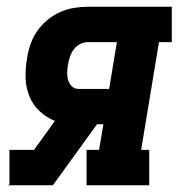

<svg xmlns="http://www.w3.org/2000/svg" viewBox="-20 -550 540 570"><path d="M5 0 8 -4V-105H81L143 -191Q118 -201 98 -219.5Q78 -238 67.5 -263.5Q57 -289 56 -317.5Q55 -346 60 -375Q63 -396 70 -417Q77 -438 89.5 -456.5Q102 -475 120 -490Q138 -505 158 -514Q178 -523 199.5 -526.5Q221 -530 242 -530H490V-425H452L399 -105H423V0H237V-105H274L287 -181H268L137 0ZM213 -286H304L327 -425H242Q230 -425 218.5 -419.5Q207 -414 199.5 -404Q192 -394 188 -382.5Q184 -371 182 -359Q180 -347 179.5 -335.5Q179 -324 182 -313Q185 -302 193 -294Q201 -286 213 -286Z"/></svg>

Font: Iosevka Slab Extrabold Oblique
Style: Regular
Weight: 800
Italic angle: -9°
Monospace: yes
Designer: Belleve Invis
Foundry: Belleve Invis
Version: Version 11.1.1; ttfautohint (v1.8.3)